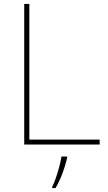

<svg xmlns="http://www.w3.org/2000/svg" viewBox="-20 -734 546 975"><path d="M103 0V-714H129V-25H486V0ZM321 67Q315 93 306.5 119.5Q298 146 287 171.5Q276 197 262 221H245V215Q253 200 263 171.5Q273 143 281 112.5Q289 82 292 61H321Z"/></svg>

Font: Noto Sans Cham Thin
Style: Regular
Weight: 250
Version: Version 2.002